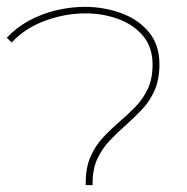

<svg xmlns="http://www.w3.org/2000/svg" viewBox="-35 -540 545 560"><path d="M215 0V-5Q215 -51 229 -83Q243 -115 265.5 -139Q288 -163 312.5 -184Q337 -205 359.5 -228Q382 -251 396 -280.5Q410 -310 410 -352Q410 -402 382.5 -435Q355 -468 310 -484.5Q265 -501 214 -501Q155 -501 96.5 -479.5Q38 -458 -1 -416L-15 -430Q13 -460 50 -480Q87 -500 129 -510Q171 -520 212 -520Q269 -520 319 -501.5Q369 -483 399.5 -446Q430 -409 430 -353Q430 -308 416 -276.5Q402 -245 379.5 -221Q357 -197 332.5 -175.5Q308 -154 285.5 -130.5Q263 -107 249 -77Q235 -47 235 -5V0Z"/></svg>

Font: Montserrat Thin
Style: Regular
Weight: 100
Designer: Julieta Ulanovsky
Foundry: Julieta Ulanovsky
Version: Version 9.000